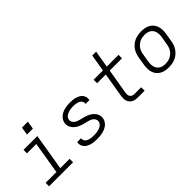

<svg xmlns="http://www.w3.org/2000/svg" viewBox="60 -1503 2279 2279"><g transform="rotate(-45 1200.0 -363.5)"><path d="M48 0V-58H229L296 -462H139V-520H371L294 -58H451V0ZM396 -620H297L313 -720H413Z M851 8Q827 8 803.5 6Q780 4 757.5 -2Q735 -8 714.5 -18Q694 -28 679 -44.5Q664 -61 657 -83Q650 -105 654 -129Q654 -131 654.5 -132.5Q655 -134 655 -135H720Q720 -134 720 -133.5Q720 -133 719 -132Q717 -117 722.5 -103Q728 -89 738.5 -79.5Q749 -70 762.5 -64.5Q776 -59 790.5 -55.5Q805 -52 820.5 -51Q836 -50 851 -50Q866 -50 881.5 -51Q897 -52 912 -55Q927 -58 942.5 -63Q958 -68 971.5 -76.5Q985 -85 995.5 -98.5Q1006 -112 1008 -127Q1012 -147 1003 -164.5Q994 -182 979.5 -193Q965 -204 947.5 -210.5Q930 -217 911 -221.5Q892 -226 873.5 -230.5Q855 -235 837 -241Q819 -247 802 -255Q785 -263 770 -274Q755 -285 742.5 -298.5Q730 -312 721.5 -328.5Q713 -345 709.5 -364Q706 -383 710 -403Q713 -424 725 -444Q737 -464 755 -479Q773 -494 794 -503.5Q815 -513 836.5 -518.5Q858 -524 879.5 -526Q901 -528 922 -528Q946 -528 969 -526Q992 -524 1013.5 -518Q1035 -512 1055 -501.5Q1075 -491 1089 -474.5Q1103 -458 1109 -436Q1115 -414 1111 -391Q1111 -389 1110.5 -387.5Q1110 -386 1110 -385H1045Q1046 -386 1046 -386.5Q1046 -387 1046 -388Q1049 -403 1044 -416.5Q1039 -430 1029.5 -439.5Q1020 -449 1007 -455Q994 -461 980 -464.5Q966 -468 951.5 -469Q937 -470 922 -470Q908 -470 893.5 -469Q879 -468 864 -465Q849 -462 834.5 -456.5Q820 -451 807 -442.5Q794 -434 785 -421Q776 -408 773 -393Q770 -373 778.5 -356Q787 -339 801.5 -327.5Q816 -316 834 -309.5Q852 -303 870.5 -298.5Q889 -294 907.5 -289.5Q926 -285 944 -279Q962 -273 979 -265Q996 -257 1011 -246Q1026 -235 1038.5 -221.5Q1051 -208 1059.5 -192Q1068 -176 1071.5 -156.5Q1075 -137 1072 -118Q1068 -96 1055.5 -75Q1043 -54 1024.5 -39.5Q1006 -25 984 -15.5Q962 -6 940 -1Q918 4 895.5 6Q873 8 851 8Z M1541 0Q1520 0 1500 -3.5Q1480 -7 1462.5 -16Q1445 -25 1432.5 -40Q1420 -55 1414 -74Q1408 -93 1408 -113.5Q1408 -134 1411 -155L1462 -462H1316V-520H1472L1508 -735H1573L1537 -520H1734V-462H1528L1475 -145Q1472 -128 1473.5 -111.5Q1475 -95 1484 -82Q1493 -69 1508.5 -63.5Q1524 -58 1541 -58H1652V0Z M2052 8Q2052 8 2052 8Q2052 8 2052 8Q2021 8 1991 2Q1961 -4 1936.5 -18.5Q1912 -33 1894 -56Q1876 -79 1868 -107Q1860 -135 1860 -166Q1860 -197 1865 -228L1881 -328Q1886 -355 1895.5 -382Q1905 -409 1921.5 -433Q1938 -457 1961.5 -476.5Q1985 -496 2011.5 -507.5Q2038 -519 2066 -523.5Q2094 -528 2121 -528Q2121 -528 2121 -528Q2121 -528 2121 -528Q2152 -528 2182 -522Q2212 -516 2237 -501.5Q2262 -487 2279.5 -464Q2297 -441 2305.5 -413Q2314 -385 2314 -354Q2314 -323 2309 -292L2292 -192Q2288 -165 2278.5 -138Q2269 -111 2252 -87Q2235 -63 2212 -43.5Q2189 -24 2162.5 -12.5Q2136 -1 2108 3.5Q2080 8 2052 8ZM2053 -50Q2073 -50 2094 -53.5Q2115 -57 2134.5 -66.5Q2154 -76 2171 -90.5Q2188 -105 2199.5 -123Q2211 -141 2218 -161Q2225 -181 2228 -202L2245 -302Q2249 -323 2249 -344.5Q2249 -366 2244 -386Q2239 -406 2228 -422.5Q2217 -439 2200 -450Q2183 -461 2162.5 -465.5Q2142 -470 2120 -470Q2100 -470 2079.5 -466.5Q2059 -463 2039.5 -453.5Q2020 -444 2003 -429.5Q1986 -415 1974 -397Q1962 -379 1955 -359Q1948 -339 1945 -318L1928 -218Q1925 -197 1924.5 -175.5Q1924 -154 1929 -134Q1934 -114 1945.5 -97.5Q1957 -81 1973.5 -70Q1990 -59 2011 -54.5Q2032 -50 2053 -50Z"/></g></svg>

Font: Iosevka SS04 Lt Ex Obl
Style: Regular
Weight: 300
Width: 7
Italic angle: -9°
Monospace: yes
Designer: Belleve Invis
Foundry: Belleve Invis
Version: Version 19.0.0; ttfautohint (v1.8.4)